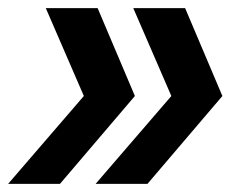

<svg xmlns="http://www.w3.org/2000/svg" viewBox="-35 -487 594 474"><path d="M-15 -33 172 -250 78 -467H206L298 -250L113 -33ZM201 -33 388 -250 294 -467H422L514 -250L329 -33Z"/></svg>

Font: Wix Madefor Text SemiBold
Style: Italic
Weight: 600
Italic angle: -12°
Designer: Dalton Maag Ltd
Foundry: Dalton Maag Ltd
Version: Version 3.100